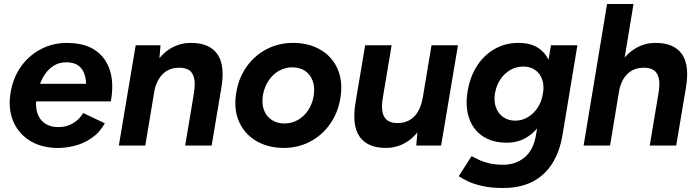

<svg xmlns="http://www.w3.org/2000/svg" viewBox="-20 -726 3485 958"><path d="M254 12Q176 8 122 -28.5Q68 -65 44 -126Q20 -187 33 -265Q46 -342 88.5 -399Q131 -456 194.5 -486Q258 -516 334 -511Q409 -508 459 -472.5Q509 -437 529 -373Q549 -309 533 -220H403Q413 -277 409 -320Q405 -363 383 -388Q361 -413 317 -415Q277 -417 245.5 -396.5Q214 -376 193.5 -338Q173 -300 163 -247Q155 -197 166 -163Q177 -129 203 -111Q229 -93 265 -92Q308 -90 342.5 -110Q377 -130 395 -162L503 -111Q478 -65 437 -37Q396 -9 348.5 2.5Q301 14 254 12ZM115 -220 119 -308H474L470 -220Z M573 0 657 -500H781L773 -408L705 0ZM904 0 947 -257 1084 -285 1036 0ZM947 -257Q955 -307 948.5 -335.5Q942 -364 923.5 -376Q905 -388 877 -388Q825 -389 792 -356.5Q759 -324 748 -262L704 -263Q717 -343 749.5 -398.5Q782 -454 829 -483Q876 -512 933 -512Q1025 -512 1064.5 -456Q1104 -400 1084 -285Z M1396 12Q1317 12 1258 -23Q1199 -58 1172 -120.5Q1145 -183 1159 -265Q1171 -338 1211 -394Q1251 -450 1311 -481Q1371 -512 1442 -512Q1522 -512 1580.5 -477Q1639 -442 1665.5 -379.5Q1692 -317 1678 -235Q1666 -162 1626 -106Q1586 -50 1526.5 -19Q1467 12 1396 12ZM1400 -110Q1435 -110 1465.5 -127Q1496 -144 1517 -175Q1538 -206 1545 -247Q1552 -291 1540 -323Q1528 -355 1502 -372.5Q1476 -390 1438 -390Q1403 -390 1372.5 -373Q1342 -356 1321 -325Q1300 -294 1292 -253Q1285 -209 1297 -177Q1309 -145 1336 -127.5Q1363 -110 1400 -110Z M2057 0 2065 -92 2133 -500H2265L2181 0ZM1754 -215 1802 -500H1934L1891 -243ZM1891 -243Q1882 -193 1889 -164.5Q1896 -136 1915 -124Q1934 -112 1961 -112Q2013 -111 2046 -144Q2079 -177 2089 -238L2133 -237Q2120 -157 2087.5 -101.5Q2055 -46 2008.5 -17Q1962 12 1905 12Q1814 12 1774.5 -44Q1735 -100 1754 -215Z M2490 212Q2432 212 2388.5 202.5Q2345 193 2315.5 179Q2286 165 2269 153L2333 53Q2347 60 2368 70.5Q2389 81 2419.5 88.5Q2450 96 2492 96Q2552 96 2596.5 60Q2641 24 2654 -50L2729 -500H2861L2787 -54Q2773 31 2735 90.5Q2697 150 2636 181Q2575 212 2490 212ZM2509 -14Q2437 -14 2388.5 -46.5Q2340 -79 2320 -138Q2300 -197 2314 -275Q2327 -348 2362.5 -401Q2398 -454 2450.5 -483Q2503 -512 2567 -512Q2636 -512 2677 -478.5Q2718 -445 2731.5 -387Q2745 -329 2731 -252Q2719 -179 2688 -125.5Q2657 -72 2612 -43Q2567 -14 2509 -14ZM2551 -124Q2585 -124 2614 -141.5Q2643 -159 2662.5 -188.5Q2682 -218 2689 -258Q2696 -298 2685.5 -328.5Q2675 -359 2650.5 -376.5Q2626 -394 2591 -394Q2556 -394 2526.5 -377Q2497 -360 2477 -330.5Q2457 -301 2450 -262Q2443 -223 2454 -191.5Q2465 -160 2490.5 -142Q2516 -124 2551 -124Z M2892 0 3009 -706H3141L3024 0ZM3222 0 3265 -257 3402 -285 3354 0ZM3265 -257Q3274 -307 3267 -335.5Q3260 -364 3241.5 -376Q3223 -388 3195 -388Q3143 -389 3110 -356.5Q3077 -324 3067 -262L3023 -263Q3036 -343 3068.5 -398.5Q3101 -454 3148 -483Q3195 -512 3251 -512Q3343 -512 3382.5 -456Q3422 -400 3402 -285Z"/></svg>

Font: Figtree Light
Style: Bold Italic
Weight: 700
Italic angle: -9.5°
Version: Version 2.000